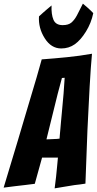

<svg xmlns="http://www.w3.org/2000/svg" viewBox="-41 -1036 532 1054"><path d="M259 -2Q263 -35 267 -67Q270 -95 272.5 -123Q275 -151 277 -171H190L150 -27Q128 -24 98 -20.5Q68 -17 42 -14Q10 -10 -21 -6Q19 -139 58 -268Q74 -322 91.5 -381Q109 -440 126.5 -498.5Q144 -557 160 -611Q176 -665 188 -710Q256 -715 326.5 -722Q397 -729 464 -741Q461 -709 457.5 -661.5Q454 -614 451 -558Q448 -502 445 -441Q442 -380 439 -321Q434 -183 428 -28Q398 -23 368 -20Q343 -16 313 -11Q283 -6 259 -2ZM214 -271Q218 -271 228.5 -271.5Q239 -272 250.5 -272.5Q262 -273 272 -273.5Q282 -274 286 -275Q286 -281 287.5 -295.5Q289 -310 290.5 -328.5Q292 -347 294 -369Q296 -391 298 -412Q302 -463 308 -522L314 -609L299 -608L276 -522ZM295 -770Q240 -770 204.5 -826Q169 -882 173 -946Q183 -955 195 -966Q206 -975 217.5 -985.5Q229 -996 242 -1006Q240 -957 252.5 -927.5Q265 -898 303 -898Q335 -898 351.5 -912.5Q368 -927 381 -951Q394 -975 414 -1016Q427 -1005 437 -996.5Q447 -988 455 -980L471 -964Q460 -910 431 -863Q402 -816 369.5 -793Q337 -770 295 -770Z"/></svg>

Font: Bangers
Style: Regular
Weight: 400
Designer: vernon adams
Foundry: Vernon Adams
Version: Version 2.000